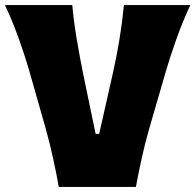

<svg xmlns="http://www.w3.org/2000/svg" viewBox="-20 -733 767 753"><path d="M210.5 0Q201 -54 187.8 -114Q174.5 -174 160 -226L96.5 -449Q85.5 -487.5 70.2 -533.5Q55 -579.5 37 -626Q19 -672.5 -0.5 -713H263.5Q269 -650 281 -579.2Q293 -508.5 305.5 -446.5L355 -208H369L423 -447.5Q437.5 -511 448.8 -580.2Q460 -649.5 466 -713H726.5Q698 -653 672.2 -581Q646.5 -509 629.5 -450L564.5 -226Q549 -172.5 536 -113.2Q523 -54 513 0Z"/></svg>

Font: Commissioner Flair ExtraBold
Style: Regular
Weight: 800
Designer: Kostas Bartsokas
Foundry: Kostas Bartsokas
Version: Version 1.000; ttfautohint (v1.8.3)